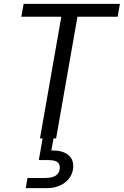

<svg xmlns="http://www.w3.org/2000/svg" viewBox="-20 -720 644 999"><path d="M188 0 299 -633H91L103 -700H604L592 -633H383L272 0ZM114 259 123 206H215Q252 206 271 193Q290 180 291 155Q292 133 278 123Q264 113 232 113H182L203 -7H260L247 63Q283 62 309 71.5Q335 81 348.5 100Q362 119 361 150Q359 182 341 206.5Q323 231 292.5 245Q262 259 224 259Z"/></svg>

Font: DM Sans 28pt
Style: Italic
Weight: 400
Italic angle: -10°
Version: Version 4.004;gftools[0.9.30]